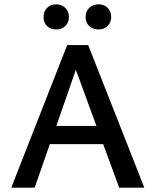

<svg xmlns="http://www.w3.org/2000/svg" viewBox="-20 -866 718 886"><path d="M456 -201H210L140 0H32L290 -658H387L646 0H530ZM425 -285 330 -544 240 -285ZM181 -787Q181 -813 197 -829.5Q213 -846 239 -846Q265 -846 281.5 -829.5Q298 -813 298 -787Q298 -762 281.5 -746Q265 -730 239 -730Q213 -730 197 -746Q181 -762 181 -787ZM375 -787Q375 -813 391.5 -829.5Q408 -846 435 -846Q461 -846 477 -829.5Q493 -813 493 -787Q493 -762 476.5 -746Q460 -730 435 -730Q408 -730 391.5 -746Q375 -762 375 -787Z"/></svg>

Font: Ysabeau Semibold
Style: Regular
Weight: 600
Designer: Christian Thalmann (Catharsis Fonts)
Version: Version 0.003